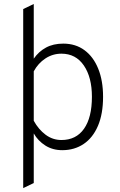

<svg xmlns="http://www.w3.org/2000/svg" viewBox="-20 -742 600 964"><path d="M96.5 202.5V-696.5L149.5 -722V-447.5Q174.5 -483.5 211 -503.2Q247.5 -523 297.5 -523Q359.5 -523 404.2 -490Q449 -457 473.2 -397Q497.5 -337 497.5 -256Q497.5 -170 471.8 -110Q446 -50 399.8 -19Q353.5 12 292.5 12Q244.5 12 207.8 -11.2Q171 -34.5 149.5 -72V177ZM288.5 -39Q362 -39 401.8 -95.5Q441.5 -152 441.5 -256Q441.5 -354 401 -413.2Q360.5 -472.5 288.5 -472.5Q244.5 -472.5 208 -448.5Q171.5 -424.5 149.5 -384V-135.5Q173.5 -92 209 -65.5Q244.5 -39 288.5 -39Z"/></svg>

Font: Overpass ExtraLight
Style: Regular
Weight: 250
Designer: Delve Withrington, Dave Bailey, Thomas Jockin
Foundry: Delve Fonts LLC
Version: Version 4.000